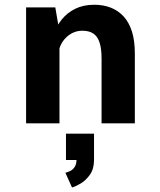

<svg xmlns="http://www.w3.org/2000/svg" viewBox="-20 -532 690 828"><path d="M92.5 0V-500H218.5L236.5 -395V0ZM418 0V-279Q418 -322.5 409.2 -349Q400.5 -375.5 382.2 -387.5Q364 -399.5 335.5 -399.5Q314.5 -399.5 296.8 -391.8Q279 -384 265 -370.2Q251 -356.5 242.5 -338.8Q234 -321 232 -302L201 -317Q201 -351.5 212.5 -386Q224 -420.5 247.2 -449Q270.5 -477.5 305.2 -494.5Q340 -511.5 386.5 -511.5Q425.5 -511.5 457.2 -499.2Q489 -487 512.5 -461.8Q536 -436.5 548.8 -396.8Q561.5 -357 561.5 -301.5V0ZM290.5 276.5 262 213Q273 210.5 284 204.8Q295 199 302.5 187.2Q310 175.5 310 156L385.5 158Q385.5 196 368.2 220.8Q351 245.5 328.5 259Q306 272.5 290.5 276.5ZM264.5 158V44.5H385.5V158Z"/></svg>

Font: Trispace Thin SemiBold
Style: Regular
Weight: 600
Version: Version 1.210